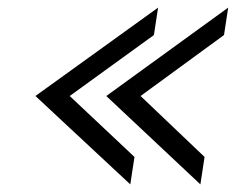

<svg xmlns="http://www.w3.org/2000/svg" viewBox="-20 -534 619 504"><path d="M73 -282 322 -50 333 -122 163 -282 384 -442 395 -514ZM259 -282 506 -50 517 -122 349 -282 568 -442 579 -514Z"/></svg>

Font: Charger Sport
Style: DfObl
Weight: 400
Designer: Jasper
Foundry: Cannot Into Space Fonts
Version: Version 1.1